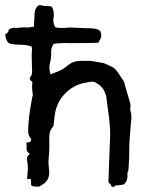

<svg xmlns="http://www.w3.org/2000/svg" viewBox="-30 -737 605 755"><path d="M415.5 -2Q412.1 -2 407.2 -5.4Q404.8 -16.1 397.9 -17.1Q396.5 -18.6 396.5 -27.3Q403.3 -196.8 403.3 -209Q403.3 -249.5 392.6 -320.3L388.2 -355Q380.4 -394 349.1 -410.2Q341.8 -416 333 -416Q323.2 -416 305.7 -411.6Q249 -402.8 209 -349.1Q188.5 -317.4 184.6 -279.8L181.6 -251.5Q180.7 -240.2 177.2 -237.3Q167 -225.1 165.3 -213.6Q163.6 -202.1 163.6 -189Q164.1 -179.7 164.1 -164.6Q163.6 -138.7 162.1 -121.1Q160.6 -108.9 160.6 -96.7Q160.6 -90.8 163.6 -58.6Q163.6 -24.4 132.8 -8.8L123.5 -2.9L108.9 -3.4Q92.3 -3.9 92.3 -11.2Q91.8 -16.1 91.8 -32.7L76.2 -33.7Q79.6 -60.5 79.6 -78.1Q79.6 -93.3 77.1 -102.1Q75.7 -106.4 75.7 -110.8Q75.7 -123 87.4 -132.3Q77.6 -138.2 75.9 -144.5Q74.2 -150.9 74.2 -157.2L74.7 -165Q74.7 -170.4 73.2 -176.3L77.6 -176.8Q92.8 -176.8 92.8 -187.5Q92.8 -190.4 90.3 -192.9Q82 -205.1 81.3 -214.4Q80.6 -223.6 80.6 -229Q80.6 -235.4 82.5 -256.8Q84.5 -291.5 99.1 -365.7Q96.2 -381.8 96.2 -397.5Q96.2 -406.2 97.2 -415Q86.9 -422.4 86.9 -428.2Q86.9 -430.7 88.4 -433.1Q96.2 -440.9 96.2 -455.6Q94.7 -496.6 94.7 -514.2Q94.7 -537.6 96.2 -545.4L94.2 -553.7Q76.2 -561 49.8 -561Q29.8 -561 11.2 -564.9Q-4.9 -567.9 -9.8 -600.6Q-7.3 -604.5 -2 -606.9Q4.4 -612.3 4.4 -621.1L12.2 -624.5Q17.6 -627.9 25.9 -627.9Q29.8 -627.9 34.7 -627Q49.3 -629.4 68.4 -629.4L81.5 -628.9L103.5 -632.3Q105 -657.2 106 -682.6Q106 -701.2 119.6 -714.8Q124 -716.8 128.9 -716.8Q134.3 -716.8 140.1 -713.9L169.9 -712.4Q181.6 -705.1 181.6 -676.8Q181.6 -672.9 180.7 -668Q179.7 -663.1 179.7 -657.7Q179.7 -644 186 -632.3Q186 -627 214.4 -627Q231.9 -627 242.2 -628.9Q303.2 -626 314.9 -626Q366.7 -626 366.7 -606.9Q368.2 -602.1 368.2 -597.2Q368.2 -586.9 360.8 -577.1L356.4 -568.8Q318.4 -567.4 245.1 -567.4L231 -567.9Q206.5 -567.9 181.6 -564.9Q170.9 -552.7 170.9 -531.2L171.4 -522.5Q171.4 -507.8 167.5 -493.7Q164.1 -482.9 164.1 -471.7Q164.1 -458.5 168.9 -444.3Q178.7 -449.2 189 -452.6Q212.4 -460.4 231.4 -475.6Q255.4 -497.6 286.6 -497.6H327.6L377.9 -488.8L411.1 -474.1Q426.8 -464.8 440.4 -441.9Q460 -414.1 460 -408.7Q460 -404.3 463.4 -394.5Q464.8 -390.6 469.7 -372.6Q483.4 -328.6 483.4 -323.2Q483.4 -318.8 482.7 -314.7Q481.9 -310.5 481.9 -307.1Q481.9 -305.2 482.4 -303.7Q486.8 -290.5 486.8 -276.9Q486.8 -268.6 483.9 -243.7Q478 -169.4 478 -152.8L478.5 -147.9Q478.5 -114.3 475.1 -67.9Q470.7 -59.6 470.7 -50.8L471.2 -44.4Q471.2 -22.9 455.6 -11.2L451.2 -10.7Q442.4 -8.8 422.4 -7.3Q420.4 -2 415.5 -2Z"/></svg>

Font: Kurland
Style: Regular
Weight: 400
Designer: GGBot
Version: 0.22